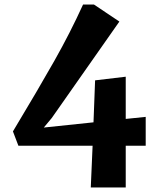

<svg xmlns="http://www.w3.org/2000/svg" viewBox="-20 -642 679 846"><path d="M346 -622H394L506 -547L208 -122L173 -80L392 -103L399 -288L534 -304V-118L622 -127V0H534V184H380L388 0H61L37 -63Q150 -251 219.5 -374Q289 -497 346 -622Z"/></svg>

Font: Martel Heavy
Style: Regular
Weight: 900
Designer: Dan Reynolds
Foundry: Dan Reynolds
Version: Version 1.001; ttfautohint (v1.1) -l 5 -r 5 -G 72 -x 0 -D la